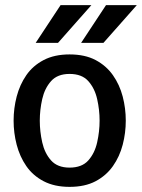

<svg xmlns="http://www.w3.org/2000/svg" viewBox="-20 -720 553 748"><path d="M33 -250Q33 -298 45 -344Q57 -390 82.5 -427Q108 -464 150 -486Q192 -508 251 -508Q311 -508 352.5 -486Q394 -464 420 -427Q446 -390 458 -344Q470 -298 470 -250Q470 -202 458 -156Q446 -110 420 -73Q394 -36 352.5 -14Q311 8 251 8Q192 8 150 -14Q108 -36 82.5 -73Q57 -110 45 -156Q33 -202 33 -250ZM135 -250Q135 -208 144.5 -165.5Q154 -123 179 -95Q204 -67 251 -67Q299 -67 324 -95Q349 -123 358.5 -165.5Q368 -208 368 -250Q368 -292 358.5 -334Q349 -376 324 -404Q299 -432 251 -432Q204 -432 179 -404Q154 -376 144.5 -334Q135 -292 135 -250ZM336 -700 206 -553H119L216 -700ZM513 -700 383 -553H296L393 -700Z"/></svg>

Font: Epunda Sans Medium
Style: Regular
Weight: 500
Designer: Simon Atzbach
Foundry: typofactur
Version: Version 2.204; ttfautohint (v1.8.4.7-5d5b)